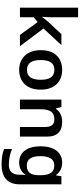

<svg xmlns="http://www.w3.org/2000/svg" viewBox="714 -1514 1040 2509"><g transform="rotate(90 1234.5 -260.0)"><path d="M206 -398V-760H81V0H206V-180L269 -232L437 0H584L353 -308L570 -542H427L267 -371C245 -347 219 -312 202 -289H200C203 -324 206 -365 206 -398Z M1152 -272C1152 -452 1045 -552 895 -552C735 -552 636 -452 636 -272C636 -92 744 10 892 10C1052 10 1152 -92 1152 -272ZM765 -272C765 -387 803 -450 893 -450C984 -450 1023 -387 1023 -272C1023 -157 984 -92 894 -92C803 -92 765 -157 765 -272Z M1572 -552C1504 -552 1439 -527 1404 -471H1397L1379 -542H1282V0H1408V-265C1408 -384 1439 -450 1540 -450C1609 -450 1640 -409 1640 -328V0H1766V-353C1766 -493 1693 -552 1572 -552Z M2106 -552C1972 -552 1892 -446 1892 -270C1892 -94 1971 10 2103 10C2172 10 2226 -15 2263 -71H2267C2265 -55 2263 -24 2263 -4V10C2263 98 2218 145 2136 145C2060 145 1989 130 1928 103V207C1987 231 2051 240 2128 240C2302 240 2389 159 2389 4V-542H2284L2272 -472H2267C2229 -526 2174 -552 2106 -552ZM2139 -449C2230 -449 2270 -397 2270 -269V-250C2270 -134 2229 -90 2141 -90C2060 -90 2021 -151 2021 -268C2021 -387 2062 -449 2139 -449Z"/></g></svg>

Font: Noto Sans Tai Tham SemiBold
Style: Regular
Weight: 600
Designer: Monotype Design Team 2013. Revised by David WIlliams 2020
Foundry: Monotype Imaging Inc.
Version: Version 2.002